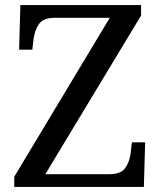

<svg xmlns="http://www.w3.org/2000/svg" viewBox="-20 -734 632 754"><path d="M36 0V-40L411 -664H194Q150 -664 133 -639.5Q116 -615 112 -582L107 -539H55L60 -714H534V-673L158 -50H410Q455 -50 472 -74.5Q489 -99 493 -132L498 -175H550L545 0Z"/></svg>

Font: Noto Serif Grantha
Style: Regular
Weight: 400
Designer: Monotype Design Team
Foundry: Monotype Imaging Inc.
Version: Version 2.004; ttfautohint (v1.8.4.7-5d5b)